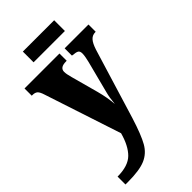

<svg xmlns="http://www.w3.org/2000/svg" viewBox="-281 -755 1049 1049"><g transform="rotate(-45 244.0 -230.0)"><path d="M16 164Q98 164 137 125.5Q176 87 197 10L51 -434Q42 -463 31.5 -471.5Q21 -480 2 -480H-3V-536H267V-480H263Q237 -480 225.5 -471.5Q214 -463 214 -447Q214 -430 223 -398L266 -240Q282 -180 286 -127Q290 -173 299 -206L347 -392Q350 -404 353 -420Q356 -436 356 -447Q356 -465 346.5 -471Q337 -477 311 -479L307 -480V-536H491V-480H488Q465 -480 450 -463.5Q435 -447 423 -410L299 -4Q268 95 242 140.5Q216 186 170 205.5Q124 225 35 225H16ZM133 -685H375V-602H133Z"/></g></svg>

Font: Noto Serif CondBlack
Style: Regular
Weight: 900
Width: 3
Designer: Monotype Design Team
Foundry: Monotype Imaging Inc.
Version: Version 1.001